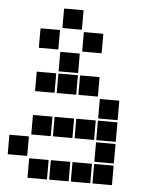

<svg xmlns="http://www.w3.org/2000/svg" viewBox="-55 -841 710 883"><g transform="rotate(5 300.0 -400.0)"><path d="M207 -795H293Q295 -795 295 -793V-707Q295 -705 293 -705H207Q205 -705 205 -707V-793Q205 -795 207 -795ZM307 -695H393Q395 -695 395 -693V-607Q395 -605 393 -605H307Q305 -605 305 -607V-693Q305 -695 307 -695ZM107 -695H193Q195 -695 195 -693V-607Q195 -605 193 -605H107Q105 -605 105 -607V-693Q105 -695 107 -695ZM207 -595H293Q295 -595 295 -593V-507Q295 -505 293 -505H207Q205 -505 205 -507V-593Q205 -595 207 -595ZM307 -495H393Q395 -495 395 -493V-407Q395 -405 393 -405H307Q305 -405 305 -407V-493Q305 -495 307 -495ZM207 -495H293Q295 -495 295 -493V-407Q295 -405 293 -405H207Q205 -405 205 -407V-493Q205 -495 207 -495ZM107 -495H193Q195 -495 195 -493V-407Q195 -405 193 -405H107Q105 -405 105 -407V-493Q105 -495 107 -495ZM407 -395H493Q495 -395 495 -393V-307Q495 -305 493 -305H407Q405 -305 405 -307V-393Q405 -395 407 -395ZM407 -295H493Q495 -295 495 -293V-207Q495 -205 493 -205H407Q405 -205 405 -207V-293Q405 -295 407 -295ZM307 -295H393Q395 -295 395 -293V-207Q395 -205 393 -205H307Q305 -205 305 -207V-293Q305 -295 307 -295ZM207 -295H293Q295 -295 295 -293V-207Q295 -205 293 -205H207Q205 -205 205 -207V-293Q205 -295 207 -295ZM107 -295H193Q195 -295 195 -293V-207Q195 -205 193 -205H107Q105 -205 105 -207V-293Q105 -295 107 -295ZM407 -195H493Q495 -195 495 -193V-107Q495 -105 493 -105H407Q405 -105 405 -107V-193Q405 -195 407 -195ZM7 -195H93Q95 -195 95 -193V-107Q95 -105 93 -105H7Q5 -105 5 -107V-193Q5 -195 7 -195ZM407 -95H493Q495 -95 495 -93V-7Q495 -5 493 -5H407Q405 -5 405 -7V-93Q405 -95 407 -95ZM307 -95H393Q395 -95 395 -93V-7Q395 -5 393 -5H307Q305 -5 305 -7V-93Q305 -95 307 -95ZM207 -95H293Q295 -95 295 -93V-7Q295 -5 293 -5H207Q205 -5 205 -7V-93Q205 -95 207 -95ZM107 -95H193Q195 -95 195 -93V-7Q195 -5 193 -5H107Q105 -5 105 -7V-93Q105 -95 107 -95Z"/></g></svg>

Font: Pixel Panel Black
Style: Regular
Weight: 900
Monospace: yes
Designer: Óliver Lalan
Foundry: Óliver Lalan
Version: Version 1.000; ttfautohint (v1.8.4.7-5d5b-dirty);gftools[0.9